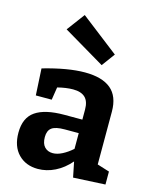

<svg xmlns="http://www.w3.org/2000/svg" viewBox="-125 -922 811 1016"><g transform="rotate(15 280.5 -413.5)"><path d="M482 -93 549 -72V-1L374 8L357 -76Q320 -33 274.5 -10.5Q229 12 181 12Q115 12 74 -30Q33 -72 33 -147Q33 -229 85.5 -265Q138 -301 243 -301H342V-356Q342 -401 320 -422Q298 -443 254 -443Q216 -443 169 -431L158 -361H71L63 -507Q198 -546 291 -546Q386 -546 434 -506Q482 -466 482 -382ZM236 -89Q260 -89 287.5 -103Q315 -117 342 -141V-227H266Q215 -227 194.5 -211.5Q174 -196 174 -161Q174 -125 191 -107Q208 -89 236 -89ZM138 -741 211 -839 419 -678 366 -606Z"/></g></svg>

Font: Bitter Pro
Style: Bold
Weight: 700
Designer: Sol Matas, and Bitter project Authors
Foundry: Sol Matas
Version: Version 1.010